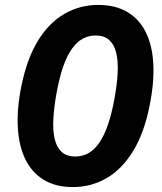

<svg xmlns="http://www.w3.org/2000/svg" viewBox="-20 -749 656 779"><path d="M275.6 10Q205.9 10 157.6 -19.4Q109.3 -48.9 82.9 -102.7Q56.6 -156.6 52.3 -231.6Q48 -306.6 66.3 -397.4Q89 -510.7 134.1 -584Q179.1 -657.3 242 -693.1Q304.9 -729 378 -729Q449.4 -729 498.1 -699.4Q546.7 -669.9 572.7 -615.9Q598.7 -561.9 602.1 -487Q605.6 -412.1 587.3 -321.6Q564.9 -208.6 519.6 -135.3Q474.4 -62 412.1 -26Q349.7 10 275.6 10ZM285.6 -114Q314.4 -114 338.6 -127.4Q362.9 -140.9 382.8 -169.7Q402.7 -198.6 418.1 -243.4Q433.6 -288.1 444.9 -351.6Q455.1 -407.7 457.4 -454.2Q459.6 -500.7 451.6 -534.3Q443.6 -567.9 423.3 -586.4Q403 -605 368 -605Q340 -605 316.1 -592.1Q292.1 -579.3 271.9 -551.2Q251.7 -523.1 236 -477.9Q220.3 -432.6 208.7 -367.4Q198.7 -311.3 196.4 -264.8Q194 -218.3 202 -184.7Q210 -151.1 230.3 -132.6Q250.6 -114 285.6 -114Z"/></svg>

Font: Mona Sans ExtraLight
Style: Italic
Weight: 200
Italic angle: -11.6951°
Designer: Deni Anggara
Foundry: GitHub
Version: Version 2.000